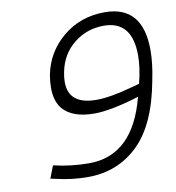

<svg xmlns="http://www.w3.org/2000/svg" viewBox="-78 -740 749 819"><g transform="rotate(-10 297.0 -330.0)"><path d="M429 -670Q594 -670 594 -477Q594 -420 579 -348Q545 -162 456 -76Q367 10 238 10Q168 10 102 -6L78 -11L99 -65Q175 -47 253 -47Q444 -47 507 -290Q383 -252 312 -252Q218 -252 176 -300Q148 -334 148 -392Q148 -417 153 -447Q172 -544 248 -607Q324 -670 429 -670ZM538 -464Q538 -614 415 -614Q342 -614 286 -569.5Q230 -525 215 -450Q210 -426 210 -406Q210 -308 331 -308Q391 -308 488 -335L521 -344Q538 -411 538 -464Z"/></g></svg>

Font: Titillium Web Light
Style: Italic
Weight: 300
Italic angle: -13°
Version: Version 1.002;PS 57.000;hotconv 1.0.70;makeotf.lib2.5.55311